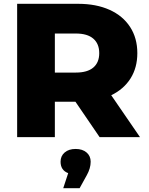

<svg xmlns="http://www.w3.org/2000/svg" viewBox="-20 -720 780 1008"><path d="M376 -186H268V0H70V-700H390Q485 -700 555 -668.5Q625 -637 663 -578.5Q701 -520 701 -441Q701 -365 665.5 -308.5Q630 -252 564 -220L715 0H503ZM378 -544H268V-339H378Q439 -339 470 -365.5Q501 -392 501 -441Q501 -490 470 -517Q439 -544 378 -544ZM456 129Q456 164 435 201L398 268H312L338 189Q298 174 298 129Q298 99 319.5 80.5Q341 62 377 62Q413 62 434.5 80.5Q456 99 456 129Z"/></svg>

Font: Idrija
Style: Regular
Weight: 800
Designer: Julieta Ulanovsky
Foundry: Julieta Ulanovsky
Version: Version 7.200